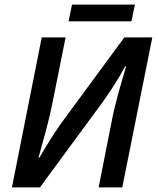

<svg xmlns="http://www.w3.org/2000/svg" viewBox="-20 -817 687 837"><path d="M32 0H154L432 -378C465 -426 492 -466 526 -528H530C508 -454 484 -374 469 -299L410 0H513L644 -654H522L244 -276C212 -229 186 -189 152 -130H148C167 -199 191 -282 206 -355L266 -654H162ZM279 -724H553L568 -797H294Z"/></svg>

Font: Source Sans Pro Semibold
Style: Italic
Weight: 600
Italic angle: -11°
Designer: Paul D. Hunt
Foundry: Adobe Systems Incorporated
Version: Version 3.006;hotconv 1.0.111;makeotfexe 2.5.65597